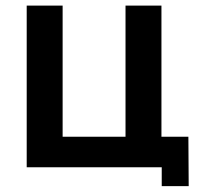

<svg xmlns="http://www.w3.org/2000/svg" viewBox="-20 -582 697 668"><path d="M636.5 65.6H542.7V0H72.9V-562.5H197.9V-106.3H416.7V-562.5H541.7V-106.3H635.4Z"/></svg>

Font: Vladivostok Bold
Style: Regular
Weight: 700
Width: 4
Designer: Michael Sharanda
Foundry: Michael Sharanda
Version: Version 1.005